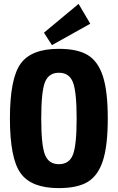

<svg xmlns="http://www.w3.org/2000/svg" viewBox="-20 -954 605 987"><path d="M444 -832 247 -722 206 -786 384 -934ZM282 -703Q378 -703 431 -671Q484 -639 509 -562Q534 -485 534 -345Q534 -205 509 -128Q484 -51 431 -19Q378 13 282 13Q141 13 86 -63.5Q31 -140 31 -345Q31 -550 86 -626.5Q141 -703 282 -703ZM355 -531Q336 -580 283 -580Q230 -580 211 -531Q192 -482 192 -345Q192 -208 211 -159Q230 -110 283 -110Q336 -110 355 -159Q374 -208 374 -345Q374 -482 355 -531Z"/></svg>

Font: exo2condensed_b
Style: Bold
Weight: 700
Width: 3
Designer: Natanael Gama
Version: Version 1.001;PS 001.001;hotconv 1.0.70;makeotf.lib2.5.58329